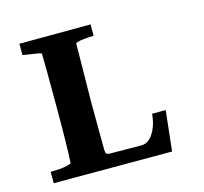

<svg xmlns="http://www.w3.org/2000/svg" viewBox="-93 -718 875 825"><g transform="rotate(-15 345.0 -306.0)"><path d="M531.4 -159.9C527.7 -131.5 518.2 -106.4 502.9 -84.5C489.8 -66.9 474.5 -57.7 456.8 -56.8L312.6 -57.7C307 -57.9 302.5 -59.3 298.9 -62C296.2 -65.9 294.7 -72.1 294.5 -80.7C294.5 -103.3 294.1 -173.5 293.4 -291.1C293.4 -321.1 294.5 -408.5 296.7 -553.3C305.5 -558.7 325.3 -562.2 356.2 -563.8L377.3 -564.8V-615.3L60.5 -614.2V-563.8L117.9 -554.8C127.5 -553.4 135.8 -551.5 142.9 -549.1C144 -523.9 144.5 -445.4 144.5 -313.7C144.5 -182.1 143 -97.7 140 -60.6C137.7 -59.5 132.2 -57.6 123.4 -55.1C114.6 -52.6 103 -50.7 88.6 -49.4L47.9 -47.7V2.9H574.3L593.9 -176.2H572.3H533.4Z"/></g></svg>

Font: Bentham
Style: Bold
Weight: 700
Version: Version 002.001